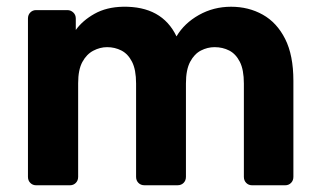

<svg xmlns="http://www.w3.org/2000/svg" viewBox="-20 -550 949 570"><path d="M87 0Q77 0 70 -7Q63 -14 63 -25V-495Q63 -506 70 -513Q77 -520 87 -520H180Q190 -520 197.5 -513Q205 -506 205 -495V-461Q225 -489 260.5 -509Q296 -529 345 -530Q461 -532 504 -442Q527 -481 570.5 -505.5Q614 -530 666 -530Q718 -530 760 -506.5Q802 -483 826.5 -434.5Q851 -386 851 -310V-25Q851 -14 844 -7Q837 0 827 0H728Q718 0 711 -7Q704 -14 704 -25V-302Q704 -343 692 -366.5Q680 -390 660.5 -400Q641 -410 617 -410Q596 -410 576.5 -400Q557 -390 544.5 -366.5Q532 -343 532 -302V-25Q532 -14 525 -7Q518 0 507 0H409Q398 0 391 -7Q384 -14 384 -25V-302Q384 -343 372 -366.5Q360 -390 340.5 -400Q321 -410 298 -410Q277 -410 257 -399.5Q237 -389 224.5 -366Q212 -343 212 -303V-25Q212 -14 205 -7Q198 0 188 0Z"/></svg>

Font: Rubik SemiBold
Style: Regular
Weight: 600
Designer: Hubert and Fischer
Foundry: Hubert and Fischer
Version: Version 2.300;gftools[0.9.30]